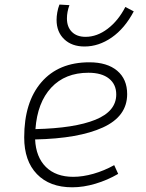

<svg xmlns="http://www.w3.org/2000/svg" viewBox="-20 -795 626 825"><path d="M294.9 -35.2Q335.4 -35.2 381.6 -48.3Q427.7 -61.5 470.7 -85.4L487.8 -47.9Q441.9 -21 390.1 -5.6Q338.4 9.8 290.5 9.8Q193.4 9.8 138.7 -46.9Q84 -103.5 84 -204.6Q84 -356.4 158 -441.9Q231.9 -527.3 363.8 -527.3Q440.4 -527.3 483.4 -491.2Q526.4 -455.1 526.4 -390.6Q526.4 -294.9 422.1 -247.3Q317.9 -199.7 130.9 -195.8Q134.3 -120.1 177.2 -77.6Q220.2 -35.2 294.9 -35.2ZM132.3 -240.2Q300.3 -244.1 389.9 -280.5Q479.5 -316.9 479.5 -389.2Q479.5 -432.6 448.2 -457.5Q417 -482.4 359.9 -482.4Q259.8 -482.4 200.2 -418.5Q140.6 -354.5 132.3 -240.2ZM343.3 -595.2Q288.6 -595.2 255.9 -626.5Q223.1 -657.7 223.1 -709.5Q223.1 -724.6 226.1 -741.7Q229 -758.8 235.4 -775.4L278.3 -772.9Q267.6 -743.7 267.6 -715.8Q267.6 -679.2 288.8 -658Q310.1 -636.7 347.7 -636.7Q397 -636.7 442.6 -671.4Q488.3 -706.1 518.6 -765.1L554.7 -746.1Q516.1 -672.9 460.2 -634Q404.3 -595.2 343.3 -595.2Z"/></svg>

Font: CaskaydiaCove NF ExtraLight
Style: Italic
Weight: 200
Italic angle: -10°
Designer: Aaron Bell
Foundry: Saja Typeworks
Version: Version 2111.001; VTT 6.35;Nerd Fonts 3.2.1